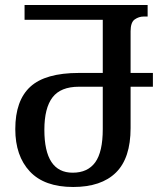

<svg xmlns="http://www.w3.org/2000/svg" viewBox="-20 -734 666 766"><path d="M272 12Q157 12 99 -50Q41 -112 41 -219Q41 -333 101 -388Q161 -443 295 -443H390V-655H78V-714H569V-668H553Q534 -668 517.5 -656.5Q501 -645 501 -609V-443H590V-388H501V-223Q501 -103 442.5 -45.5Q384 12 272 12ZM270 -45Q330 -45 360 -86.5Q390 -128 390 -219V-388H295Q222 -388 189.5 -345.5Q157 -303 157 -216Q157 -45 270 -45Z"/></svg>

Font: Noto Serif Georgian SemiCondensed Medium
Style: Regular
Weight: 500
Width: 4
Designer: Monotype Design Team, Akaki Razmadze
Foundry: Google LLC
Version: Version 2.003; ttfautohint (v1.8.4.7-5d5b)